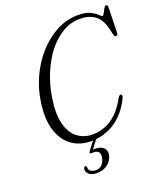

<svg xmlns="http://www.w3.org/2000/svg" viewBox="-162 -820 969 1128"><g transform="rotate(-20 322.5 -256.5)"><path d="M539 -186Q548 -180.5 538 -160Q497.5 -78 431 -33.5Q364.5 11 279.5 11Q210.5 11 160.2 -25.5Q110 -62 87.8 -132.5Q65.5 -203 80.5 -305Q91.5 -385 125.5 -458.2Q159.5 -531.5 210.8 -588.5Q262 -645.5 325.8 -678.8Q389.5 -712 460.5 -712Q507.5 -712 535 -698.2Q562.5 -684.5 576 -670.8Q589.5 -657 594 -657Q599 -657 605.8 -670Q612.5 -683 619.8 -696.2Q627 -709.5 633.5 -709.5Q645 -709.5 644.5 -695L640.5 -534Q640 -519.5 629 -519Q619 -518.5 615.5 -534L604.5 -578.5Q590 -636 553.2 -661.8Q516.5 -687.5 462 -687.5Q403.5 -687.5 352 -656.5Q300.5 -625.5 259.2 -572Q218 -518.5 190.2 -450Q162.5 -381.5 151 -306.5Q136 -210.5 152 -147.8Q168 -85 208 -54Q248 -23 304 -23Q364.5 -23 420 -58.2Q475.5 -93.5 519 -174Q529.5 -191 539 -186ZM303 -4.5H322L272.5 60.5Q278 60.5 284.5 60.5Q322 60.5 339.5 79Q357 97.5 349.5 127.5Q341 159.5 313.5 179.2Q286 199 249 199Q217.5 199 200 184.5Q182.5 170 185.5 148.5Q188 137.5 196.5 137Q203 136.5 204.5 145Q204 164 217 172.2Q230 180.5 248 180.5Q292 180.5 305.5 128.5Q311.5 105.5 303 91.5Q294.5 77.5 271 77.5H255.5Q248.5 77.5 247.8 73Q247 68.5 252 62Z"/></g></svg>

Font: Fraunces 144pt Soft Light
Style: Italic
Weight: 300
Italic angle: -16°
Version: Version 1.000;[b76b70a41]